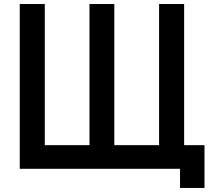

<svg xmlns="http://www.w3.org/2000/svg" viewBox="-20 -805 1040 944"><path d="M77.1 -785.2H200.2V-91.3H419.9V-785.2H542V-91.3H762.2V-785.2H885.3V-91.3H985.4V119.1H865.2V24.9H77.1Z"/></svg>

Font: BIZ UDGothic
Style: Bold
Weight: 700
Monospace: yes
Designer: TypeBank Co., Ltd.
Foundry: Morisawa Inc.
Version: Version 1.05